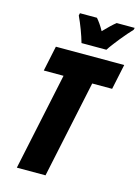

<svg xmlns="http://www.w3.org/2000/svg" viewBox="-136 -1006 783 1080"><g transform="rotate(15 255.0 -465.5)"><path d="M243 -771H388C411 -808 475 -886 507 -919L510 -931H405C387 -917 364 -895 335 -865C320 -893 304 -915 290 -931H191L188 -917C209 -873 231 -814 243 -771ZM73 0H240L360 -567H476L507 -714H109L78 -567H193Z"/></g></svg>

Font: Noto Sans ExtraCondensed Black
Style: Italic
Weight: 900
Width: 2
Italic angle: -12°
Designer: Monotype Design Team
Foundry: Monotype Imaging Inc.
Version: Version 2.013